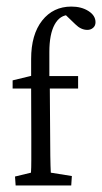

<svg xmlns="http://www.w3.org/2000/svg" viewBox="-20 -567 312 587"><path d="M197.8 0H27.8L25.9 -27.3L74.7 -39.1Q75.7 -53.7 75.7 -76.9Q75.7 -100.1 75.7 -151.9L75.2 -296.4V-386.7Q75.2 -461.4 108.9 -504.2Q142.6 -546.9 198.2 -546.9Q229 -546.9 250.5 -533.2Q272 -519.5 272 -499Q272 -488.3 264.6 -481.9Q257.3 -475.6 247.1 -475.6Q227.5 -475.6 210.4 -492.7L175.3 -526.4L192.9 -521.5Q163.1 -521.5 147 -491.9Q130.9 -462.4 130.9 -408.2V-334.5L132.3 -296.4L133.3 -158.2Q133.3 -124.5 133.8 -90.8Q134.3 -57.1 135.3 -39.1L199.7 -28.8ZM18.6 -296.4V-321.3L75.2 -335L134.3 -334.5H218.8V-296.4Z"/></svg>

Font: Lateef Light
Style: Regular
Weight: 300
Designer: SIL International
Foundry: SIL International
Version: Version 4.200